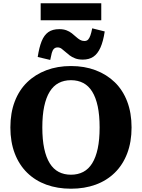

<svg xmlns="http://www.w3.org/2000/svg" viewBox="-20 -1129 862 1166"><path d="M411 17Q329 17 261.5 -7.5Q194 -32 145 -80Q96 -128 69.5 -197.5Q43 -267 43 -355Q43 -443 69.5 -512.5Q96 -582 145 -629.5Q194 -677 261.5 -702.5Q329 -728 411 -728Q493 -728 560.5 -702.5Q628 -677 677 -629.5Q726 -582 752.5 -512.5Q779 -443 779 -355Q779 -267 752.5 -197.5Q726 -128 677 -80Q628 -32 560.5 -7.5Q493 17 411 17ZM411 -68Q453 -68 485.5 -85Q518 -102 540 -137.5Q562 -173 573.5 -227Q585 -281 585 -355Q585 -429 573.5 -483Q562 -537 540 -572.5Q518 -608 485.5 -625Q453 -642 411 -642Q369 -642 336.5 -625Q304 -608 282 -572.5Q260 -537 248.5 -483Q237 -429 237 -355Q237 -281 248.5 -227Q260 -173 282 -137.5Q304 -102 336.5 -85Q369 -68 411 -68ZM483 -767Q456 -767 436.5 -774.5Q417 -782 402.5 -793Q388 -804 376 -815Q364 -826 353.5 -833.5Q343 -841 330 -841Q316 -841 307.5 -832.5Q299 -824 294.5 -807.5Q290 -791 285 -765L209 -783Q218 -842 233 -879Q248 -916 273.5 -934Q299 -952 340 -952Q365 -952 383.5 -945Q402 -938 416 -927Q430 -916 442 -905Q454 -894 466 -887Q478 -880 492 -880Q507 -880 515 -888.5Q523 -897 529 -914Q535 -931 540 -957L616 -938Q607 -878 590 -840Q573 -802 547 -784.5Q521 -767 483 -767ZM227 -1109H595V-1006H227Z"/></svg>

Font: Roboto Serif
Style: Bold
Weight: 700
Designer: Greg Gazdowicz
Foundry: Commercial Type
Version: Version 1.008